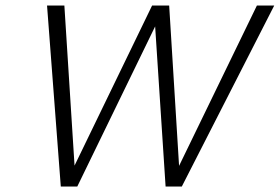

<svg xmlns="http://www.w3.org/2000/svg" viewBox="-20 -678 1017 698"><path d="M977 -658 641 0H582L544 -582L261 0H201L151 -658H214L251 -76L533 -658H595L631 -75L914 -658Z"/></svg>

Font: Ysabeau Semilight
Style: Italic
Weight: 300
Italic angle: -12°
Designer: Christian Thalmann (Catharsis Fonts)
Version: Version 0.003